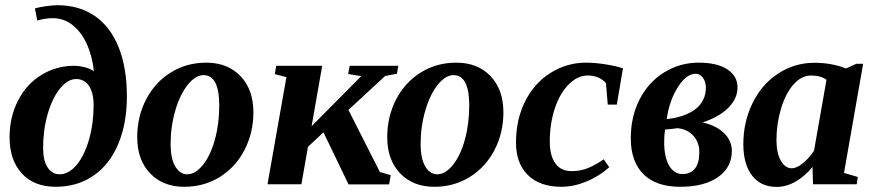

<svg xmlns="http://www.w3.org/2000/svg" viewBox="-20 -714 3389 744"><path d="M267.1 -459Q286.1 -459 308.6 -453.4Q331.1 -447.8 343.8 -437.5Q337.9 -496.1 316.4 -543.2Q294.9 -590.3 261.2 -616.9Q227.5 -643.6 184.1 -643.6Q154.8 -643.6 124.5 -634.3L115.2 -681.2Q127.4 -685.5 156.2 -689.7Q185.1 -693.8 202.6 -693.8Q286.1 -693.8 346.7 -652.6Q407.2 -611.3 439.5 -531.5Q471.7 -451.7 471.7 -340.3Q471.7 -235.8 438.2 -156Q404.8 -76.2 342 -33.2Q279.3 9.8 196.3 9.8Q111.8 9.8 64.5 -42Q17.1 -93.8 17.1 -182.1Q17.1 -259.8 49.6 -323.7Q82 -387.7 139.9 -423.3Q197.8 -459 267.1 -459ZM147 -141.1Q147 -91.3 164.6 -64.9Q182.1 -38.6 210.9 -38.6Q246.6 -38.6 277.1 -75.2Q307.6 -111.8 325.2 -174.1Q342.8 -236.3 342.8 -305.7Q342.8 -354 325 -380.9Q307.1 -407.7 274.9 -407.7Q242.2 -407.7 212.4 -370.8Q182.6 -334 164.8 -272.2Q147 -210.4 147 -141.1Z M829.6 -305.2Q829.6 -422.9 768.6 -422.9Q737.8 -422.9 707.8 -385.7Q677.7 -348.6 659.4 -286.1Q641.1 -223.6 641.1 -155.8Q641.1 -99.6 659.2 -69.1Q677.2 -38.6 705.6 -38.6Q736.8 -38.6 766.1 -74.7Q795.4 -110.8 812.5 -172.4Q829.6 -233.9 829.6 -305.2ZM694.3 9.8Q611.3 9.8 561.5 -42.5Q511.7 -94.7 511.7 -182.6Q511.7 -261.7 545.9 -328.1Q580.1 -394.5 641.4 -432.9Q702.6 -471.2 779.3 -471.2Q862.3 -471.2 912.1 -418.9Q961.9 -366.7 961.9 -278.8Q961.9 -199.7 927.7 -133.3Q893.6 -66.9 832.3 -28.6Q771 9.8 694.3 9.8Z M1523.4 -459 1518.1 -428.2 1472.2 -419.4 1330.1 -288.1 1452.1 -47.4 1494.1 -35.2 1487.8 0.5H1330.6L1233.4 -201.2L1173.3 -145L1147.9 0H1016.6L1089.8 -415L1044.9 -426.8L1050.3 -459H1228.5L1187.5 -225.1L1379.9 -418.9L1329.1 -427.2L1335 -459Z M1798.3 -305.2Q1798.3 -422.9 1737.3 -422.9Q1706.5 -422.9 1676.5 -385.7Q1646.5 -348.6 1628.2 -286.1Q1609.9 -223.6 1609.9 -155.8Q1609.9 -99.6 1627.9 -69.1Q1646 -38.6 1674.3 -38.6Q1705.6 -38.6 1734.9 -74.7Q1764.2 -110.8 1781.2 -172.4Q1798.3 -233.9 1798.3 -305.2ZM1663.1 9.8Q1580.1 9.8 1530.3 -42.5Q1480.5 -94.7 1480.5 -182.6Q1480.5 -261.7 1514.6 -328.1Q1548.8 -394.5 1610.1 -432.9Q1671.4 -471.2 1748 -471.2Q1831.1 -471.2 1880.9 -418.9Q1930.7 -366.7 1930.7 -278.8Q1930.7 -199.7 1896.5 -133.3Q1862.3 -66.9 1801 -28.6Q1739.7 9.8 1663.1 9.8Z M2155.8 9.8Q2071.8 9.8 2025.6 -35.6Q1979.5 -81.1 1979.5 -161.1Q1979.5 -251.5 2015.4 -322.3Q2051.3 -393.1 2114.3 -432.1Q2177.2 -471.2 2250.5 -471.2Q2285.6 -471.2 2326.9 -464.6Q2368.2 -458 2394 -449.2L2370.1 -308.6H2335L2328.1 -392.1Q2301.8 -421.4 2256.8 -421.4Q2218.3 -421.4 2183.8 -387Q2149.4 -352.5 2129.9 -293.7Q2110.4 -234.9 2110.4 -166Q2110.4 -111.3 2131.8 -81.1Q2153.3 -50.8 2194.8 -50.8Q2231.4 -50.8 2261.5 -64Q2291.5 -77.1 2319.3 -96.7L2340.8 -65.9Q2300.8 -30.3 2251.7 -10.3Q2202.6 9.8 2155.8 9.8Z M2815.9 -129.4Q2815.9 -64.9 2762.2 -27.6Q2708.5 9.8 2615.2 9.8Q2522.9 9.8 2473.6 -38.8Q2424.3 -87.4 2424.3 -178.7Q2424.3 -262.7 2459 -329.8Q2493.7 -397 2554.7 -434.1Q2615.7 -471.2 2687 -471.2Q2759.3 -471.2 2798.6 -445.1Q2837.9 -418.9 2837.9 -375.5Q2837.9 -332 2802 -296.1Q2766.1 -260.3 2702.6 -239.7Q2756.8 -227.1 2786.4 -197.5Q2815.9 -168 2815.9 -129.4ZM2553.7 -163.6Q2553.7 -105.5 2572.8 -72.5Q2591.8 -39.6 2624.5 -39.6Q2656.7 -39.6 2673.3 -61.3Q2689.9 -83 2689.9 -124Q2689.9 -162.6 2666.7 -188Q2643.6 -213.4 2605.5 -217.3Q2586.9 -214.4 2557.1 -211.9Q2553.7 -191.4 2553.7 -163.6ZM2563.5 -252.4Q2635.3 -260.3 2675.3 -291.5Q2715.3 -322.8 2715.3 -375Q2715.3 -397.5 2703.6 -412.8Q2691.9 -428.2 2676.3 -428.2Q2638.7 -428.2 2605.7 -374.8Q2572.8 -321.3 2563.5 -252.4Z M3250.5 -43.9 3303.7 -28.3 3299.8 0H3130.4L3128.4 -67.4Q3099.6 -31.2 3063.2 -10.5Q3026.9 10.3 2989.3 10.3Q2928.2 10.3 2894.3 -33.7Q2860.4 -77.6 2860.4 -155.8Q2860.4 -241.2 2896 -314.2Q2931.6 -387.2 2995.4 -429Q3059.1 -470.7 3135.7 -470.7Q3203.1 -470.7 3258.3 -448.7L3298.3 -466.8H3324.7ZM2988.8 -171.4Q2988.8 -121.1 3005.6 -91.6Q3022.5 -62 3047.9 -62Q3067.4 -62 3091.3 -81.5Q3115.2 -101.1 3134.3 -129.9L3182.6 -404.8Q3160.6 -421.4 3122.1 -421.4Q3085.9 -421.4 3055.2 -387Q3024.4 -352.5 3006.6 -293.7Q2988.8 -234.9 2988.8 -171.4Z"/></svg>

Font: Liberation Serif
Style: Bold Italic
Weight: 700
Italic angle: -16.333°
Designer: Steve Matteson
Foundry: Ascender Corporation
Version: Version 2.1.5